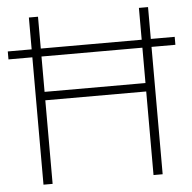

<svg xmlns="http://www.w3.org/2000/svg" viewBox="-51 -765 816 817"><g transform="rotate(-5 356.5 -357.0)"><path d="M102 0H141V-357H572V0H611V-544H713V-578H611V-714H572V-578H141V-714H102V-578H0V-544H102ZM141 -393V-544H572V-393Z"/></g></svg>

Font: Noto Sans Tamil ExtraLight
Style: Regular
Weight: 200
Designer: Jelle Bosma - Monotype Design Team
Foundry: Monotype Imaging Inc.
Version: Version 2.004